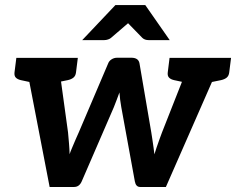

<svg xmlns="http://www.w3.org/2000/svg" viewBox="-20 -744 939 764"><path d="M177.5 0 78.3 -513.8H179.1Q209.5 -513.8 213.1 -490.3L250.7 -217.2Q252.8 -194.7 254.6 -173.3Q256.4 -152 257 -130.4Q259.8 -139.6 266.9 -156Q274 -172.4 281.2 -189.7Q288.5 -206.9 293.4 -217.2L410.2 -491.1Q413.8 -501.4 423.9 -507.8Q434 -514.3 446.4 -514.3H502.5Q531.6 -514.3 535.2 -491.1L582 -217.2Q583.4 -207.9 586.1 -190.8Q588.7 -173.6 591 -156.9Q593.4 -140.2 594.4 -129.9Q597.4 -140.2 603.1 -157.1Q608.8 -174 615 -190.9Q621.2 -207.8 624.7 -217.2L732.3 -490.3Q735.9 -500.6 746.3 -507.2Q756.6 -513.8 769.5 -513.8H865.5L640.1 0H537.7Q520.6 0 516.6 -22.1L462.6 -317.7Q460 -332.1 458.1 -347Q456.3 -361.8 455.3 -376.2Q449.6 -361 444.7 -347.6Q439.9 -334.1 432.7 -316.7L305.1 -22.1Q295.4 0 274.7 0ZM156.8 -481.4 160.9 -513.8H235.4L231.2 -481.4ZM716.3 -481.4 720.5 -513.8H794.9L790.8 -481.4ZM144.2 -513.8 119 -413.1 63.1 -425.1Q49.6 -428.2 42.9 -435.2Q36.2 -442.2 37.7 -455.7L45 -513.8ZM289.7 -513.8 282.4 -455.7Q280.8 -442.2 272.3 -435.2Q263.8 -428.2 249.6 -425.1L190.8 -413.1L190.5 -513.8ZM753.9 -513.8 728.8 -413.1 672.8 -425.1Q659.3 -428.2 652.6 -435.2Q645.9 -442.2 647.5 -455.7L654.7 -513.8ZM899.4 -513.8 892.1 -455.7Q890.5 -442.2 882.1 -435.2Q873.6 -428.2 859.3 -425.1L800.5 -413.1L800.2 -513.8ZM307.2 -584.4 439.2 -723.8H558.1L655.3 -584.4H571.3Q555.9 -584.4 546.6 -593.1L489.6 -651.6L421.5 -593.1Q417.5 -589.6 410 -587Q402.5 -584.4 394.8 -584.4Z"/></svg>

Font: Aleo
Style: Italic
Weight: 400
Italic angle: -7°
Designer: Alessio Laiso
Foundry: Alessio Laiso
Version: Version 2.001;gftools[0.9.29]